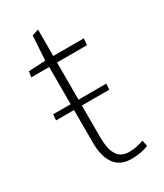

<svg xmlns="http://www.w3.org/2000/svg" viewBox="-160 -668 632 742"><g transform="rotate(-30 156.0 -297.0)"><path d="M202 10Q152 10 127.5 -24Q103 -58 103 -120V-265H23L25 -291H103V-457H23L27 -482L102 -486L109 -595L138 -604V-486H274L272 -457H138V-291H262L260 -265H138V-127Q138 -80 148 -57Q158 -34 173.5 -26Q189 -18 205 -18Q231 -18 246 -22.5Q261 -27 273 -30L278 -4Q262 3 243 6.5Q224 10 202 10Z"/></g></svg>

Font: Murecho ExtraLight
Style: Regular
Weight: 200
Designer: Neil Summerour
Foundry: Positype
Version: Version 1.010; ttfautohint (v1.8.3)